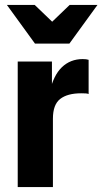

<svg xmlns="http://www.w3.org/2000/svg" viewBox="-20 -760 416 780"><path d="M52 0V-510H191V-387H195V0ZM195 -278 181 -384Q197 -454 231.5 -487Q266 -520 316 -520Q331 -520 340 -517V-378Q336 -380 328.5 -380.5Q321 -381 310 -381Q254 -381 224.5 -358Q195 -335 195 -278ZM122 -583 8 -740H121L248 -618H136L263 -740H376L262 -583Z"/></svg>

Font: Instrument Sans SemiCondensed
Style: Bold
Weight: 700
Width: 4
Designer: Rodrigo Fuenzalida
Foundry: fragTYPE
Version: Version 1.000;gftools[0.9.28]